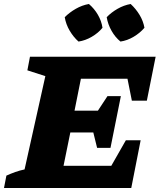

<svg xmlns="http://www.w3.org/2000/svg" viewBox="-55 -941 799 961"><path d="M-35 0 -23 -62Q-1 -72 21.5 -80Q44 -88 68 -93L172 -560L82 -589L95 -657H724L680 -437H605L583 -547H350L318 -387H435L483 -460H550L498 -201H431L412 -278H297L263 -111H502L575 -239H649L602 0ZM390 -921Q417 -898 435 -867Q453 -836 458 -802Q437 -776 404.5 -757Q372 -738 338 -733Q313 -755 294 -787Q275 -819 269 -855Q293 -879 324.5 -897Q356 -915 390 -921ZM599 -921Q625 -897 643.5 -866.5Q662 -836 668 -802Q646 -776 614 -757Q582 -738 548 -733Q522 -754 503.5 -786.5Q485 -819 479 -855Q502 -879 533.5 -897Q565 -915 599 -921Z"/></svg>

Font: Piazzolla ExtraBold
Style: Italic
Weight: 800
Italic angle: -11.3°
Designer: Juan Pablo del Peral
Foundry: Huerta Tipografica
Version: Version 1.330